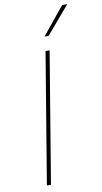

<svg xmlns="http://www.w3.org/2000/svg" viewBox="-104 -1006 559 1053"><g transform="rotate(-10 175.5 -480.0)"><path d="M211.6 -727.3 90.9 0H68.2L188.9 -727.3ZM197.4 -806.8 322.4 -960.2H350.9L220.2 -806.8Z"/></g></svg>

Font: Inter UI Thin
Style: Italic
Weight: 100
Italic angle: -9.39999°
Designer: Rasmus Andersson
Foundry: rsms
Version: 3.2;8d6f07862